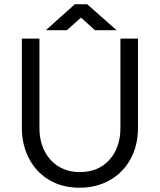

<svg xmlns="http://www.w3.org/2000/svg" viewBox="-20 -866 746 896"><path d="M82 -270V-686H164V-270Q164 -208 188 -161Q212 -114 254.5 -88.5Q297 -63 353 -63Q439 -63 490.5 -120Q542 -177 542 -270V-686H624V-270Q624 -187 589 -123.5Q554 -60 492 -25Q430 10 351 10Q270 10 209 -26.5Q148 -63 115 -127Q82 -191 82 -270ZM329 -846H387L524 -725H423L358 -784L292 -725H194Z"/></svg>

Font: Bellota Text
Style: Bold
Weight: 700
Designer: Kemie Guaida
Foundry: Kemie Guaida
Version: Version 4.001